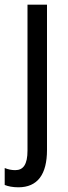

<svg xmlns="http://www.w3.org/2000/svg" viewBox="-46 -557 291 817"><path d="M32 240C114 240 154 185 154 81V-537H71V84C71 143 53 167 19 167C3 167 -11 164 -26 158V230C-12 236 9 240 32 240Z"/></svg>

Font: Noto Sans Ethiopic Condensed
Style: Regular
Weight: 400
Width: 3
Designer: Monotype Design Team
Foundry: Monotype Imaging Inc.
Version: Version 2.102